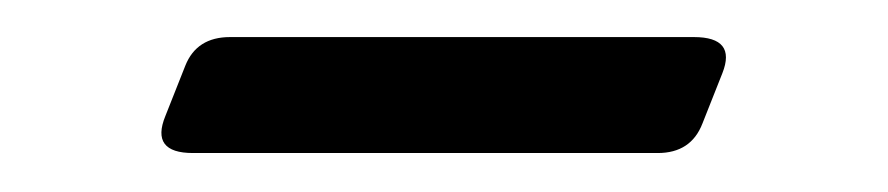

<svg xmlns="http://www.w3.org/2000/svg" viewBox="-20 -332 467 101"><path d="M345 -312.5Q367.5 -312.5 360 -293.5L349.5 -267Q343.5 -251.5 326 -251.5H81.5Q59 -251.5 67 -271L77.5 -297.5Q83.5 -312.5 101 -312.5Z"/></svg>

Font: Fraunces 9pt S100 Light
Style: Regular
Weight: 300
Version: Version 1.000; ttfautohint (v1.8.3)